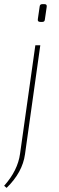

<svg xmlns="http://www.w3.org/2000/svg" viewBox="-47 -699 286 929"><path d="M158 -679H168Q181 -679 179 -666L170 -604Q169 -593 158 -593H148Q134 -593 136 -606L145 -668Q146 -679 158 -679ZM148 -480 74 47Q62 135 -15 210L-27 200Q39 126 50 45L124 -480Z"/></svg>

Font: Exo 2.0 Thin
Style: Italic
Weight: 250
Italic angle: -8°
Designer: Natanael Gama
Version: Version 1.001;PS 001.001;hotconv 1.0.70;makeotf.lib2.5.58329